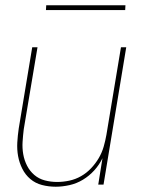

<svg xmlns="http://www.w3.org/2000/svg" viewBox="-20 -699 540 727"><path d="M191 8Q164 8 139 1.5Q114 -5 95 -21Q76 -37 64.5 -60Q53 -83 48.5 -108Q44 -133 45.5 -159.5Q47 -186 51 -213L102 -520H122L70 -210Q67 -186 65.5 -162Q64 -138 68 -115Q72 -92 82.5 -71.5Q93 -51 110 -36.5Q127 -22 149.5 -16Q172 -10 197 -10Q219 -10 242.5 -15Q266 -20 287 -32Q308 -44 325 -62Q342 -80 354 -100.5Q366 -121 372.5 -143.5Q379 -166 383 -189L438 -520H458L372 0H352L368 -100Q356 -75 337 -54Q318 -33 294 -18.5Q270 -4 243 2Q216 8 191 8ZM154 -661 155 -679H455L454 -661Z"/></svg>

Font: Iosevka SS18 Thin
Style: Italic
Weight: 100
Italic angle: -9°
Monospace: yes
Designer: Belleve Invis
Foundry: Belleve Invis
Version: Version 25.1.1; ttfautohint (v1.8.4)